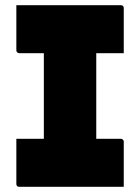

<svg xmlns="http://www.w3.org/2000/svg" viewBox="-20 -720 540 740"><path d="M351 -62H145L149 -84Q149 -118 149 -153Q149 -188 149 -222Q149 -269 149 -320Q149 -371 149 -424.5Q149 -478 149 -532.5Q149 -587 149 -638H358L351 -616Q351 -580 351 -542Q351 -504 351 -467Q351 -417 351 -366Q351 -315 351 -264Q351 -213 351 -162.5Q351 -112 351 -62ZM457 0H54Q52 0 50 -0.5Q48 -1 46.5 -2.5Q45 -4 44 -6Q43 -8 43 -11Q43 -34 43 -66Q43 -98 43 -130Q43 -162 43 -185H446Q449 -185 451.5 -183.5Q454 -182 455.5 -179.5Q457 -177 457 -174Q457 -151 457 -119Q457 -87 457 -55Q457 -23 457 0ZM43 -700H446Q451 -700 454 -697Q457 -694 457 -689Q457 -672 457 -649.5Q457 -627 457 -602Q457 -577 457 -554.5Q457 -532 457 -515H54Q50 -515 46.5 -518Q43 -521 43 -526Q43 -543 43 -565.5Q43 -588 43 -613Q43 -638 43 -660.5Q43 -683 43 -700Z"/></svg>

Font: Recursive Black
Style: Regular
Weight: 900
Version: Version 1.085